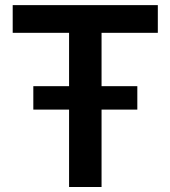

<svg xmlns="http://www.w3.org/2000/svg" viewBox="-20 -748 682 768"><path d="M30.8 -616.7V-727.5H611.3V-616.7H386.2V0H256.3V-616.7ZM113.3 -309.6V-403.3H529.3V-309.6Z"/></svg>

Font: Inter 24pt SemiBold
Style: Regular
Weight: 600
Designer: Rasmus Andersson
Foundry: rsms
Version: Version 4.001;git-66647c0bb